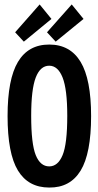

<svg xmlns="http://www.w3.org/2000/svg" viewBox="-20 -831 440 862"><path d="M201 11Q107 11 60.5 -65.5Q14 -142 14 -310Q14 -475 60.5 -553Q107 -631 201 -631Q295 -631 342 -553Q389 -475 389 -310Q389 -142 342 -65Q295 12 201 11ZM201 -84Q240 -84 261 -134.5Q282 -185 282 -311Q282 -430 261 -483Q240 -536 201 -536Q161 -536 140.5 -483Q120 -430 120 -311Q120 -185 140.5 -134.5Q161 -84 201 -84ZM230 -644 191 -686 302 -811 355 -746ZM87 -644 48 -686 158 -811 211 -746Z"/></svg>

Font: Inconsolata Condensed ExtraBold
Style: Regular
Weight: 800
Width: 3
Monospace: yes
Designer: Raph Levien, Cyreal, Brenton Simpson
Foundry: Raph Levien, Cyreal, Google
Version: Version 3.001; ttfautohint (v1.8.2.53-6de2)